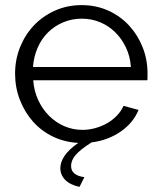

<svg xmlns="http://www.w3.org/2000/svg" viewBox="-20 -550 627 751"><path d="M291 181Q254 173 235 153.5Q216 134 216 108Q216 84 232.5 59.5Q249 35 286 9Q232 6 186.5 -16Q141 -38 108.5 -75Q76 -112 57.5 -160Q39 -208 39 -262Q39 -317 58.5 -365.5Q78 -414 112.5 -450.5Q147 -487 195 -508.5Q243 -530 299 -530Q356 -530 403.5 -508.5Q451 -487 485 -450Q519 -413 538 -365Q557 -317 557 -263Q557 -255 557 -247Q557 -239 556 -236H110Q113 -194 129.5 -158.5Q146 -123 172 -97Q198 -71 231.5 -56.5Q265 -42 303 -42Q328 -42 353 -49Q378 -56 399 -68Q420 -80 437 -97.5Q454 -115 463 -136L522 -120Q501 -69 451.5 -35Q402 -1 338 7Q294 35 276 56Q258 77 258 99Q258 136 310 143ZM492 -288Q489 -330 472.5 -364.5Q456 -399 430.5 -424Q405 -449 371.5 -463Q338 -477 300 -477Q262 -477 228 -463Q194 -449 168.5 -424Q143 -399 127.5 -364Q112 -329 109 -288Z"/></svg>

Font: Oxford Sans
Style: Regular
Weight: 400
Designer: Matt McInerney, Pablo Impallari, Rodrigo Fuenzalida
Foundry: Matt McInerney, Pablo Impallari, Rodrigo Fuenzalida
Version: Version 3.000g; ttfautohint (v1.5) -l 8 -r 28 -G 28 -x 14 -D